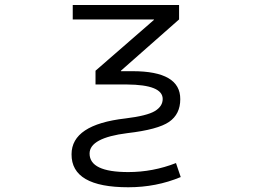

<svg xmlns="http://www.w3.org/2000/svg" viewBox="-20 -540 1040 790"><path d="M279.3 -460V-519.5H716.8V-460L477.5 -249V-247.1H525.4Q722.7 -247.1 721.7 -131.8Q721.7 -70.3 675.8 -38.6Q629.9 -6.8 503.9 7.8Q348.6 27.3 348.6 91.8Q348.6 168 507.8 168Q609.4 168 704.1 130.9L723.6 188.5Q623 230.5 507.8 230.5Q273.4 230.5 274.4 94.7Q274.4 -27.3 496.1 -52.7Q585 -63.5 617.2 -83Q649.4 -102.5 649.4 -132.8Q649.4 -191.4 502 -192.4H373V-249L613.3 -458V-460Z"/></svg>

Font: GenEi Gothic M SemiLight
Style: Regular
Weight: 350
Designer: o_tamon (Modified); [Source Han Sans]
Ryoko NISHIZUKA  (kana & ideographs); Paul D. Hunt (Latin, Greek & Cyrillic); Wenl
Version: Version 1.1a;Original Version 1.004